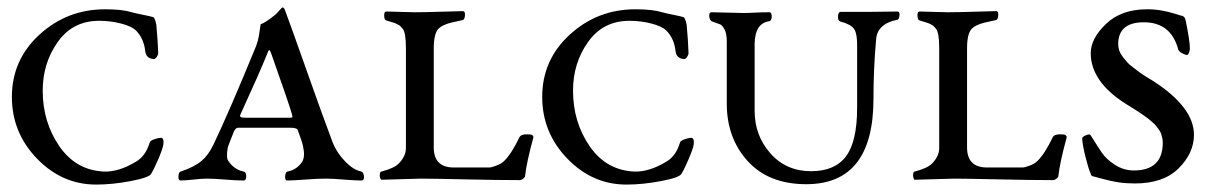

<svg xmlns="http://www.w3.org/2000/svg" viewBox="-20 -483 3277 517"><path d="M263 -458Q309 -458 335 -450Q341 -448 363.5 -443.5Q386 -439 392 -437Q397 -436 401 -416Q405 -373 406 -340Q406 -335 401.5 -329Q397 -323 393 -324Q373 -326 371 -346Q367 -380 346 -401Q335 -412 306.5 -419.5Q278 -427 247 -427Q176 -427 135.5 -370Q95 -313 95 -239Q95 -154 140 -89Q185 -24 261 -21Q300 -20 345 -47Q372 -62 383 -99Q384 -104 395.5 -108Q407 -112 413 -112Q422 -112 420 -94Q418 -82 406.5 -55Q395 -28 387 -15Q382 -5 332.5 4.5Q283 14 239 14Q147 14 79.5 -56Q12 -126 12 -222Q12 -322 86.5 -390Q161 -458 263 -458Z M466 3Q460 3 460.5 -8Q461 -19 466 -21Q503 -33 523 -50Q540 -64 554 -92Q598 -184 670 -360Q675 -374 677 -386Q678 -391 679 -399Q680 -407 681 -412L682 -418Q688 -419 705 -431Q722 -443 727 -449Q739 -463 741 -463Q745 -463 748 -454Q768 -400 807.5 -288Q847 -176 873 -107Q884 -75 908 -50Q930 -26 953 -21Q959 -19 960 -8Q961 3 953 3Q935 3 905.5 0.5Q876 -2 857 -2Q835 -2 802 0.5Q769 3 753 3Q749 3 748 -3Q747 -9 749 -15Q751 -21 754 -21Q780 -26 794 -48Q802 -62 796 -89Q794 -100 782 -132Q780 -139 763 -139H621Q614 -139 609 -127Q593 -87 593 -84Q589 -59 594 -51Q609 -27 636 -21Q643 -20 643 -8.5Q643 3 636 3Q616 3 586 0.5Q556 -2 537 -2Q523 -2 501 0.5Q479 3 466 3ZM699 -337Q678 -285 628 -176Q625 -170 628 -168Q631 -166 641 -166H758Q766 -166 767 -167Q768 -168 766 -176Q760 -198 711 -337Q708 -345 706.5 -347Q705 -349 703.5 -347Q702 -345 699 -337Z M1226 -429Q1218 -427 1206 -424.5Q1194 -422 1187.5 -420Q1181 -418 1173.5 -414.5Q1166 -411 1161 -406Q1148 -393 1148 -353V-86Q1148 -32 1202 -32H1298Q1303 -32 1316.5 -37Q1330 -42 1338 -50Q1358 -70 1379 -114Q1384 -123 1407 -121Q1411 -121 1414 -118.5Q1417 -116 1416 -112Q1398 -46 1394 -10Q1394 -6 1389 -2Q1384 2 1379 2Q1323 2 1233.5 0Q1144 -2 1113 -2L1007 1Q1005 1 1003.5 -4.5Q1002 -10 1003 -15.5Q1004 -21 1007 -21Q1041 -30 1053 -42Q1073 -62 1073 -84V-354Q1073 -396 1064 -406Q1061 -409 1059 -411.5Q1057 -414 1054 -415.5Q1051 -417 1049.5 -418Q1048 -419 1044 -420.5Q1040 -422 1038 -422.5Q1036 -423 1030 -425Q1024 -427 1020 -428Q1015 -429 1014.5 -440.5Q1014 -452 1020 -452Q1034 -452 1057.5 -451Q1081 -450 1096 -450Q1122 -450 1169.5 -451.5Q1217 -453 1226 -453Q1233 -453 1232 -441.5Q1231 -430 1226 -429Z M1691 -458Q1737 -458 1763 -450Q1769 -448 1791.5 -443.5Q1814 -439 1820 -437Q1825 -436 1829 -416Q1833 -373 1834 -340Q1834 -335 1829.5 -329Q1825 -323 1821 -324Q1801 -326 1799 -346Q1795 -380 1774 -401Q1763 -412 1734.5 -419.5Q1706 -427 1675 -427Q1604 -427 1563.5 -370Q1523 -313 1523 -239Q1523 -154 1568 -89Q1613 -24 1689 -21Q1728 -20 1773 -47Q1800 -62 1811 -99Q1812 -104 1823.5 -108Q1835 -112 1841 -112Q1850 -112 1848 -94Q1846 -82 1834.5 -55Q1823 -28 1815 -15Q1810 -5 1760.5 4.5Q1711 14 1667 14Q1575 14 1507.5 -56Q1440 -126 1440 -222Q1440 -322 1514.5 -390Q1589 -458 1691 -458Z M1937 -204V-372Q1937 -392 1931 -403.5Q1925 -415 1919 -417.5Q1913 -420 1898 -425Q1894 -426 1891.5 -432Q1889 -438 1890 -444Q1891 -450 1896 -450Q1912 -450 1939 -449Q1966 -448 1983 -448Q1995 -448 2013 -449Q2031 -450 2052 -450Q2058 -450 2058 -439Q2058 -428 2052 -426Q2013 -421 2012 -365V-185Q2012 -118 2054.5 -70Q2097 -22 2164 -22Q2228 -22 2258 -62Q2288 -102 2288 -193V-350Q2289 -393 2279.5 -405.5Q2270 -418 2243 -425Q2236 -427 2236.5 -439Q2237 -451 2244 -451H2316Q2331 -451 2356 -451.5Q2381 -452 2397 -452Q2403 -452 2402 -441.5Q2401 -431 2397 -430Q2341 -419 2339 -375Q2332 -298 2332 -217Q2332 13 2151 13Q2050 13 1993.5 -49Q1937 -111 1937 -204Z M2662 -429Q2654 -427 2642 -424.5Q2630 -422 2623.5 -420Q2617 -418 2609.5 -414.5Q2602 -411 2597 -406Q2584 -393 2584 -353V-86Q2584 -32 2638 -32H2734Q2739 -32 2752.5 -37Q2766 -42 2774 -50Q2794 -70 2815 -114Q2820 -123 2843 -121Q2847 -121 2850 -118.5Q2853 -116 2852 -112Q2834 -46 2830 -10Q2830 -6 2825 -2Q2820 2 2815 2Q2759 2 2669.5 0Q2580 -2 2549 -2L2443 1Q2441 1 2439.5 -4.5Q2438 -10 2439 -15.5Q2440 -21 2443 -21Q2477 -30 2489 -42Q2509 -62 2509 -84V-354Q2509 -396 2500 -406Q2497 -409 2495 -411.5Q2493 -414 2490 -415.5Q2487 -417 2485.5 -418Q2484 -419 2480 -420.5Q2476 -422 2474 -422.5Q2472 -423 2466 -425Q2460 -427 2456 -428Q2451 -429 2450.5 -440.5Q2450 -452 2456 -452Q2470 -452 2493.5 -451Q2517 -450 2532 -450Q2558 -450 2605.5 -451.5Q2653 -453 2662 -453Q2669 -453 2668 -441.5Q2667 -430 2662 -429Z M3033 -24Q3111 -24 3111 -99Q3111 -106 3109.5 -112Q3108 -118 3106.5 -123Q3105 -128 3100.5 -134Q3096 -140 3093 -144Q3090 -148 3083 -154Q3076 -160 3072.5 -163Q3069 -166 3059.5 -172.5Q3050 -179 3045.5 -182Q3041 -185 3029 -192.5Q3017 -200 3012 -203Q2917 -263 2917 -340Q2917 -379 2958 -418.5Q2999 -458 3069 -458Q3090 -458 3109 -454.5Q3128 -451 3142 -446.5Q3156 -442 3160 -441Q3171 -440 3173 -426Q3184 -373 3184 -352Q3184 -347 3181.5 -341Q3179 -335 3176 -335Q3172 -335 3162.5 -340Q3153 -345 3152 -352Q3132 -423 3060 -423Q2991 -423 2991 -364Q2991 -355 2994 -346.5Q2997 -338 3004 -329Q3011 -320 3016 -314.5Q3021 -309 3033 -300Q3045 -291 3049.5 -287.5Q3054 -284 3068.5 -275Q3083 -266 3085 -265Q3195 -194 3195 -120Q3195 -71 3154 -30Q3113 11 3036 11Q3012 11 2992 8Q2972 5 2952.5 -0.5Q2933 -6 2928 -7Q2923 -8 2921 -9Q2919 -10 2918 -12L2917 -15Q2911 -28 2903 -60Q2895 -92 2894 -110Q2894 -114 2901 -117.5Q2908 -121 2914 -121Q2916 -121 2925 -106Q2934 -91 2946.5 -72.5Q2959 -54 2982.5 -39Q3006 -24 3033 -24Z"/></svg>

Font: EB Garamond 12 All SC
Style: AllSC
Weight: 400
Version: Version 0.016 ; ttfautohint (v0.97) -l 8 -r 50 -G 200 -x 0 -